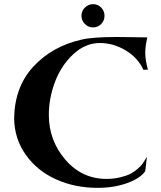

<svg xmlns="http://www.w3.org/2000/svg" viewBox="-20 -880 776 924"><path d="M692 -545 670 -544Q643 -603 584 -638Q525 -673 461 -673Q390 -673 332 -618.5Q274 -564 244.5 -485.5Q215 -407 215 -327Q215 -204 294.5 -111.5Q374 -19 493 -19Q528 -19 558.5 -26.5Q589 -34 607.5 -43.5Q626 -53 642.5 -67.5Q659 -82 666 -92Q673 -102 680 -114L687 -125L679 -56Q654 -21 591 1.5Q528 24 449 24Q341 24 250.5 -16.5Q160 -57 104.5 -134.5Q49 -212 48 -312Q51 -463 141 -560Q231 -657 371 -689Q425 -702 541 -702Q573 -702 623.5 -701Q674 -700 689 -700Q679 -657 679 -626Q679 -590 692 -545ZM467 -843.5Q483 -827 483 -804Q483 -781 467 -764.5Q451 -748 428 -748Q405 -748 388.5 -764.5Q372 -781 372 -804Q372 -827 388.5 -843.5Q405 -860 428 -860Q451 -860 467 -843.5Z"/></svg>

Font: Uncial Antiqua
Style: Regular
Weight: 400
Designer: Astigmatic (AOETI)
Foundry: Astigmatic (AOETI)
Version: Version 1.000